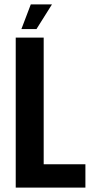

<svg xmlns="http://www.w3.org/2000/svg" viewBox="-20 -859 416 879"><path d="M121 -839H218L147 -726H78ZM52 -687H180V-107H371V0H52Z"/></svg>

Font: Khand ExtraBold
Style: Regular
Weight: 800
Designer: Sanchit Sawaria and Jyotish Sonowal (Devanagari), Satya Rajpurohit (Latin)
Foundry: Indian Type Foundry
Version: Version 2.000;PS 1.0;hotconv 1.0.79;makeotf.lib2.5.61930